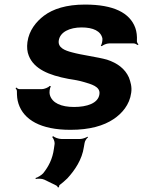

<svg xmlns="http://www.w3.org/2000/svg" viewBox="-20 -558 626 840"><path d="M304 -90C248 -90 208 -107 198 -143C195 -152 197 -173 203 -180L197 -182C192 -175 173 -168 163 -168H66C60 -168 54 -172 51 -175L48 -172C51 -169 55 -162 54 -157C54 -139 55 -122 61 -104C84 -34 158 10 288 10C373 10 434 -8 477 -37C513 -61 547 -99 554 -152C558 -178 551 -200 544 -219C527 -257 494 -282 448 -297C405 -309 338 -317 295 -329C264 -337 233 -349 237 -380C242 -418 285 -438 337 -438C388 -438 421 -422 428 -390C429 -382 426 -364 421 -358L425 -356C431 -361 446 -368 457 -368H565C571 -368 578 -364 582 -361L586 -364C582 -367 578 -374 579 -380C580 -400 578 -419 572 -436C548 -502 477 -538 352 -538C270 -538 212 -519 172 -489C138 -463 107 -425 100 -374C97 -351 99 -331 106 -314C129 -256 194 -229 279 -213C306 -209 327 -205 344 -200C378 -190 420 -180 415 -146C410 -106 360 -90 304 -90ZM174 228 227 254C229 255 233 260 233 262L238 261C238 259 239 254 240 252C252 243 264 233 275 222C308 186 339 140 347 85L350 68C351 59 359 47 365 43L363 40C357 44 341 50 331 50H248C236 50 218 43 213 38L208 41C213 46 220 61 219 71L216 92C210 138 192 171 169 200C162 208 144 219 135 221L137 225C145 223 164 223 174 228Z"/></svg>

Font: Asimov
Style: EdgeWideIt
Weight: 500
Designer: Google
Version: Version 2.000980: 2014